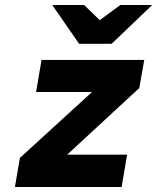

<svg xmlns="http://www.w3.org/2000/svg" viewBox="-20 -752 632 772"><path d="M40 0 60 -117 350 -382H125L147 -511H560L540 -398L250 -130H491L469 0ZM298 -576 190 -732H318L381 -671L464 -732H592L429 -576Z"/></svg>

Font: Overpass Black
Style: Italic
Weight: 900
Italic angle: -10°
Designer: Delve Withrington, Dave Bailey, Thomas Jockin
Foundry: Delve Fonts LLC
Version: Version 4.000